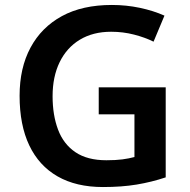

<svg xmlns="http://www.w3.org/2000/svg" viewBox="-20 -744 766 774"><path d="M378 -392H648V-29Q591 -10 531 0Q471 10 395 10Q287 10 212 -33Q137 -76 98 -158Q59 -240 59 -358Q59 -470 103 -552Q147 -634 229.5 -679Q312 -724 431 -724Q489 -724 543.5 -712.5Q598 -701 643 -681L599 -576Q565 -593 520.5 -604.5Q476 -616 428 -616Q355 -616 302 -584Q249 -552 220.5 -493.5Q192 -435 192 -356Q192 -280 214 -221.5Q236 -163 284 -130.5Q332 -98 409 -98Q447 -98 473.5 -101.5Q500 -105 522 -111V-283H378Z"/></svg>

Font: Noto Sans Armenian SemiBold
Style: Regular
Weight: 600
Designer: Monotype Design Team
Foundry: Monotype Imaging Inc.
Version: Version 2.007